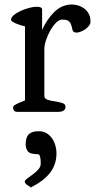

<svg xmlns="http://www.w3.org/2000/svg" viewBox="-20 -497 433 853"><path d="M38 -20Q38 -25 44.5 -29.5Q51 -34 60 -38Q69 -42 78 -45.5Q87 -49 91 -51V-380Q71 -384 50 -393Q29 -402 29 -409Q29 -419 41 -429.5Q53 -440 70.5 -448Q88 -456 108 -461.5Q128 -467 143 -467Q151 -467 158 -465Q165 -463 167 -457V-364Q188 -411 221.5 -444Q255 -477 300 -477Q309 -477 322.5 -474Q336 -471 349.5 -462.5Q363 -454 372.5 -439Q382 -424 382 -401Q382 -392 376 -383.5Q370 -375 361 -368.5Q352 -362 341.5 -357.5Q331 -353 321 -352Q313 -352 307.5 -355.5Q302 -359 300 -373Q295 -396 285.5 -403Q276 -410 257 -410Q243 -410 229 -396Q215 -382 203.5 -361.5Q192 -341 184.5 -318.5Q177 -296 177 -279V-72Q177 -58 192 -53.5Q207 -49 224.5 -46.5Q242 -44 256.5 -39.5Q271 -35 271 -22Q271 0 237 0H57Q45 0 41.5 -7Q38 -14 38 -20ZM151 86Q175 86 190.5 97Q206 108 215 123.5Q224 139 227.5 155.5Q231 172 231 183Q231 234 202 271Q173 308 116 336H115V334Q108 330 103 326Q97 323 93.5 318.5Q90 314 90 309Q90 304 101 296Q112 288 125.5 278Q139 268 150 256Q161 244 161 230Q161 210 158 199Q155 188 148 188Q113 188 103.5 175Q94 162 94 144Q94 113 108 99.5Q122 86 151 86Z"/></svg>

Font: Asar
Style: Regular
Weight: 400
Designer: Eben Sorkin
Foundry: Eben Sorkin, Pria Ravichandran
Version: Version 1.003; ttfautohint (v1.3) -l 8 -r 50 -G 0 -x 0 -H 45